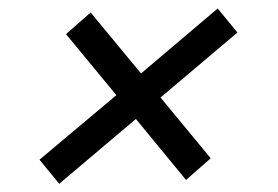

<svg xmlns="http://www.w3.org/2000/svg" viewBox="-20 -485 665 459"><path d="M121.6 -45.7 74.4 -103.2 258.2 -257.5 137.8 -403.4 196.7 -455.2 317.1 -309.4 500.4 -464.7 547.6 -407.3 363.8 -251.9 483.7 -106.6 424.7 -54.8 304.9 -200.6Z"/></svg>

Font: Archivo Variable SemiBold
Style: Italic
Weight: 600
Italic angle: -10°
Designer: Hector Gatti
Foundry: Omnibus-Type
Version: Version 2.001